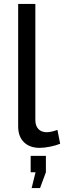

<svg xmlns="http://www.w3.org/2000/svg" viewBox="-20 -750 328 983"><path d="M142 213 162 132H137V48H215V132L185 213ZM73 -730H161V-135Q161 -106 176.5 -89.5Q192 -73 220 -73Q231 -73 246 -76.5Q261 -80 274 -85L288 -14Q266 -5 236 1Q206 7 183 7Q132 7 102.5 -22Q73 -51 73 -103Z"/></svg>

Font: Raleway Medium Alt1
Style: Regular
Weight: 500
Designer: Matt McInerney, Pablo Impallari, Rodrigo Fuenzalida
Foundry: Matt McInerney, Pablo Impallari, Rodrigo Fuenzalida
Version: Version 3.000g; ttfautohint (v1.5) -l 8 -r 28 -G 28 -x 14 -D